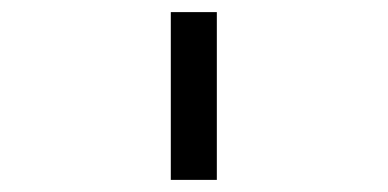

<svg xmlns="http://www.w3.org/2000/svg" viewBox="-20 -760 640 317"><path d="M262 -463V-740H338V-463Z"/></svg>

Font: iA Writer Duo V
Style: Regular
Weight: 400
Designer: Mike Abbink, Paul van der Laan, Pieter van Rosmalen, Oliver Reichenstein
Foundry: Information Architects Inc.
Version: Version 2.000